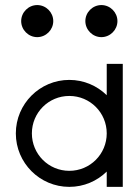

<svg xmlns="http://www.w3.org/2000/svg" viewBox="-20 -728 540 748"><path d="M312.5 -645.8C312.5 -611.7 340.8 -583.3 375 -583.3C409.2 -583.3 437.5 -611.7 437.5 -645.8C437.5 -680 409.2 -708.3 375 -708.3C340.8 -708.3 312.5 -680 312.5 -645.8ZM62.5 -645.8C62.5 -611.7 90.8 -583.3 125 -583.3C159.2 -583.3 187.5 -611.7 187.5 -645.8C187.5 -680 159.2 -708.3 125 -708.3C90.8 -708.3 62.5 -680 62.5 -645.8ZM41.7 -208.3C41.7 -93.3 135 0 250 0C306.8 0 358.2 -22.7 395.8 -59.6V0H458.3V-479.2H395.8V-357.1C358.2 -393.9 306.8 -416.7 250 -416.7C135 -416.7 41.7 -323.3 41.7 -208.3ZM104.2 -208.3C104.2 -289.2 169.2 -354.2 250 -354.2C330.8 -354.2 395.8 -289.2 395.8 -208.3C395.8 -127.5 330.8 -62.5 250 -62.5C169.2 -62.5 104.2 -127.5 104.2 -208.3Z"/></svg>

Font: Amy Mono
Style: Regular
Weight: 400
Monospace: yes
Version: Version 001.000